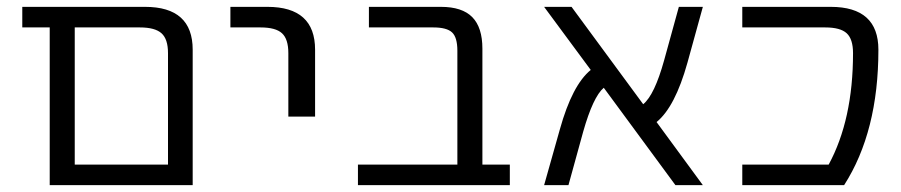

<svg xmlns="http://www.w3.org/2000/svg" viewBox="-20 -540 2627 560"><path d="M470 -385Q470 -426 451 -443Q432 -460 388 -460H198V-60H470ZM198 0H125V-460H45V-520H403Q542 -520 542 -395V0Z M652 -460V-520H760Q899 -520 899 -395V-200H821V-385Q821 -426 802.5 -443Q784 -460 740 -460Z M1314 -392Q1314 -431 1298.5 -445.5Q1283 -460 1244 -460H1056V-520H1266Q1328 -520 1357.5 -490Q1387 -460 1387 -398V-60H1467V0H1024V-60H1314Z M2030 0H1950L1741 -284Q1710 -258 1681 -156L1638 0H1567L1613 -163Q1649 -292 1703 -336L1567 -520H1647L1856 -236Q1889 -263 1917 -364L1960 -520H2030L1985 -357Q1949 -228 1895 -184Z M2403 -520Q2542 -520 2542 -395Q2542 -156 2442 0H2145V-60H2397Q2468 -191 2468 -385Q2468 -426 2449.5 -443Q2431 -460 2387 -460H2145V-520Z"/></svg>

Font: M PLUS 1p
Style: Regular
Weight: 400
Version: Version 1.062